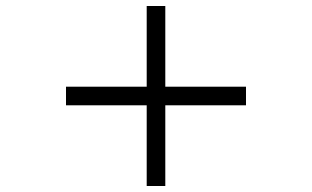

<svg xmlns="http://www.w3.org/2000/svg" viewBox="-20 -620 1040 640"><path d="M800 -269H531V0H469V-269H200V-331H469V-600H531V-331H800Z"/></svg>

Font: Veleka
Style: Italic
Weight: 400
Italic angle: -12°
Designer: Stefan Peev, Context Ltd, 2016; SIL International, 1997-2014.
Foundry: Stefan Peev, Context Ltd, 2016
Version: Version 1.000